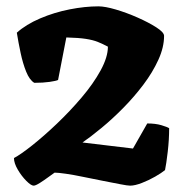

<svg xmlns="http://www.w3.org/2000/svg" viewBox="-20 -585 588 605"><path d="M86 0Q78 0 63 -15Q48 -30 36 -50.5Q24 -71 24 -87Q45 -98 81.5 -127Q118 -156 159 -195Q200 -234 237 -277.5Q274 -321 297 -363Q320 -405 320 -438Q303 -447 288 -453Q273 -459 250.5 -462.5Q228 -466 189 -467L163 -333Q157 -330 136.5 -327Q116 -324 88 -324Q73 -333 62.5 -359Q52 -385 45 -418Q38 -451 33 -482Q62 -508 106.5 -527Q151 -546 199.5 -555.5Q248 -565 290 -565Q311 -565 345 -555Q379 -545 414 -529.5Q449 -514 473 -498.5Q497 -483 497 -472Q497 -436 479 -396.5Q461 -357 432 -318.5Q403 -280 368.5 -245Q334 -210 300 -182Q266 -154 240 -136L399 -117L444 -196Q470 -196 488.5 -190.5Q507 -185 513 -181Q513 -145 508.5 -106.5Q504 -68 500 -49Q489 -40 469 -28.5Q449 -17 427 -8.5Q405 0 390 0Q382 0 359 -4.5Q336 -9 305 -15Q274 -21 243 -27.5Q212 -34 187.5 -37.5Q163 -41 152 -41Q146 -37 132.5 -27Q119 -17 105.5 -8.5Q92 0 86 0Z"/></svg>

Font: Texturina ExtraBold
Style: Regular
Weight: 800
Designer: Guillermo Torres Carreño
Foundry: Omnibus-Type
Version: Version 1.002; ttfautohint (v1.8.3)